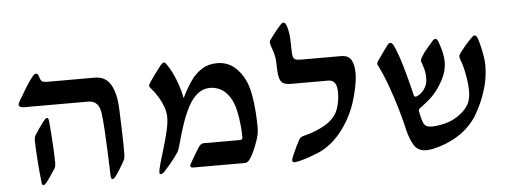

<svg xmlns="http://www.w3.org/2000/svg" viewBox="-47 -797 2503 945"><g transform="rotate(-5 1204.0 -325.0)"><path d="M475.1 22Q465.8 22 465.8 5.4Q463.9 -49.3 461.7 -108.2Q459.5 -167 456.3 -220Q453.1 -272.9 448.2 -309.6Q446.8 -319.8 441.4 -333.7Q436 -347.7 423.1 -357.9Q410.2 -368.2 384.8 -368.2H72.8Q45.4 -368.2 45.4 -382.3Q45.4 -389.2 53.2 -402.3Q71.3 -432.6 90.3 -464.1Q109.4 -495.6 124.5 -513.7Q129.9 -521 135.5 -524.4Q141.1 -527.8 143.6 -527.8Q152.8 -527.8 156.7 -514.6Q162.6 -490.7 171.6 -486.8Q180.7 -482.9 196.3 -482.9H429.7Q484.9 -482.9 509.8 -437.7Q534.7 -392.6 537.1 -313Q538.6 -270 540.5 -216.6Q542.5 -163.1 542.5 -101.1Q542.5 -90.3 541 -79.3Q539.6 -68.4 532.7 -57.6Q524.4 -42.5 512.7 -23.4Q501 -4.4 490.7 8.8Q481 22 475.1 22ZM132.8 22Q128.4 22 126.7 18.1Q125 14.2 124.5 9.8Q121.6 -13.7 118.9 -44.4Q116.2 -75.2 114 -106.4Q111.8 -137.7 110.6 -163.1Q109.4 -188.5 109.4 -201.2Q109.4 -214.4 115.2 -225.6Q121.6 -236.8 135 -256.1Q148.4 -275.4 159.2 -289.6Q164.6 -296.4 169.4 -301Q174.3 -305.7 177.7 -305.7Q186 -305.7 187 -293Q188.5 -282.7 190.4 -257.3Q192.4 -231.9 194.6 -200Q196.8 -168 198.2 -136.7Q199.7 -105.5 199.7 -83.5Q199.7 -74.7 198.5 -67.6Q197.3 -60.5 192.9 -53.2Q182.1 -37.1 169.4 -18.1Q156.7 1 145.5 14.2Q138.2 22 132.8 22Z M712.9 18.6Q706.5 18.6 706.5 9.8Q706.5 -2.9 715.8 -35.4Q725.1 -67.9 737.5 -108.9Q750 -149.9 759.3 -189.5Q768.6 -229 768.6 -256.3Q768.6 -280.8 760.7 -304.7Q752.9 -328.6 739.3 -352.5Q731.4 -365.7 722.2 -379.2Q712.9 -392.6 704.1 -401.9Q693.4 -413.6 693.4 -418.5Q693.4 -422.9 695.8 -427.5Q698.2 -432.1 700.7 -436.5Q710 -450.7 727.5 -474.4Q745.1 -498 757.3 -513.7Q768.6 -527.8 774.4 -527.8Q779.8 -527.8 783.7 -523.2Q787.6 -518.6 792.5 -511.2Q813.5 -478.5 827.4 -443.8Q841.3 -409.2 848.4 -383.3Q855.5 -357.4 855.5 -350.1Q855.5 -347.2 856.9 -347.2Q858.9 -347.2 859.9 -349.1Q880.4 -392.1 904.5 -426.5Q928.7 -460.9 960.7 -481.2Q992.7 -501.5 1035.6 -501.5Q1083.5 -501.5 1118.7 -473.4Q1153.8 -445.3 1174.8 -397.5Q1187.5 -368.2 1194.6 -327.9Q1201.7 -287.6 1204.6 -245.6Q1207.5 -203.6 1207.5 -169.4Q1207.5 -149.4 1203.9 -133.3Q1200.2 -117.2 1195.8 -104.5Q1187.5 -80.6 1177 -56.4Q1166.5 -32.2 1154.8 -16.1Q1143.1 0 1130.9 0H875.5Q860.8 0 860.8 -10.7Q860.8 -15.6 866.2 -23.4Q879.4 -45.9 890.9 -65.7Q902.3 -85.4 911.1 -98.6Q918.9 -108.4 924.3 -111.6Q929.7 -114.7 936 -114.7H1112.8Q1118.7 -114.7 1123.5 -116.7Q1128.4 -118.7 1128.4 -127.9Q1128.4 -151.4 1125.2 -187.7Q1122.1 -224.1 1113.3 -262.2Q1104.5 -300.3 1087.4 -327.1Q1068.4 -356.9 1043.5 -370.1Q1018.6 -383.3 991.2 -383.3Q955.6 -383.3 928.7 -361.3Q901.9 -339.4 882.1 -302Q862.3 -264.6 846.7 -218Q831.1 -171.4 817.9 -122.6Q813.5 -106 810.3 -96.9Q807.1 -87.9 802 -79.8Q796.9 -71.8 787.1 -58.6Q772 -38.6 759.5 -23.9Q747.1 -9.3 733.4 5.9Q720.7 18.6 712.9 18.6Z M1373.5 17.6Q1362.8 17.6 1362.8 6.8Q1362.8 1 1371.6 -19.5Q1380.4 -40 1391.1 -61.8Q1401.9 -83.5 1407.2 -92.8Q1411.6 -99.6 1417.5 -103Q1423.3 -106.4 1439 -110.4Q1474.6 -118.7 1514.2 -137.7Q1553.7 -156.7 1575.7 -179.7Q1598.6 -204.1 1607.7 -238.5Q1616.7 -272.9 1616.7 -304.7Q1616.7 -339.4 1605.5 -353.8Q1594.2 -368.2 1573.7 -368.2H1391.1Q1365.2 -368.2 1351.3 -376Q1337.4 -383.8 1332.3 -407Q1327.1 -430.2 1327.1 -476.1Q1327.1 -493.7 1322.3 -515.4Q1317.4 -537.1 1310.5 -553.7Q1303.7 -571.8 1303.7 -580.1Q1303.7 -585.4 1307.6 -592.3Q1311 -597.2 1320.3 -609.6Q1329.6 -622.1 1341.3 -636.5Q1353 -650.9 1361.8 -660.6Q1371.6 -671.9 1377.9 -671.9Q1388.2 -671.9 1394.5 -652.8Q1399.9 -637.7 1403.1 -614.7Q1406.2 -591.8 1406.2 -567.9Q1406.2 -529.3 1408.2 -511.2Q1410.2 -493.2 1419.4 -488Q1428.7 -482.9 1449.7 -482.9H1645.5Q1684.6 -482.9 1697.8 -457.5Q1710.9 -432.1 1710.9 -395Q1710.9 -359.9 1701.2 -315.7Q1691.4 -271.5 1680.2 -239.7Q1652.8 -164.1 1605.2 -105.7Q1557.6 -47.4 1496.6 -20Q1481 -13.2 1456.1 -4.2Q1431.2 4.9 1408 11.2Q1384.8 17.6 1373.5 17.6Z M2024.4 15.1Q1983.9 15.1 1964.6 -16.4Q1945.3 -47.9 1934.1 -96.2Q1927.2 -127 1916 -168Q1904.8 -209 1890.4 -253.2Q1876 -297.4 1860.6 -337.9Q1845.2 -378.4 1830.6 -407.7Q1827.6 -414.6 1824.5 -420.4Q1821.3 -426.3 1821.3 -429.2Q1821.3 -434.1 1824.7 -439.9Q1825.7 -441.9 1835.2 -455.6Q1844.7 -469.2 1857.2 -486.6Q1869.6 -503.9 1878.9 -516.1Q1887.2 -526.9 1894 -526.9Q1901.4 -526.9 1909.2 -513.7Q1919.9 -493.7 1934.3 -451.2Q1948.7 -408.7 1963.9 -350.6Q1969.7 -328.6 1975.1 -307.1Q1980.5 -285.6 1986.8 -259.8Q1987.8 -257.8 1989.5 -254.9Q1991.2 -252 1994.6 -252Q2002.9 -252 2017.3 -262.2Q2031.7 -272.5 2043.5 -291.7Q2055.2 -311 2055.2 -336.9Q2055.2 -362.8 2051 -379.2Q2046.9 -395.5 2040 -414.1Q2039.1 -418 2037.8 -420.7Q2036.6 -423.3 2036.6 -425.8Q2036.6 -431.6 2042 -440.9Q2055.7 -464.8 2072.3 -483.4Q2088.9 -502 2099.6 -515.1Q2105.5 -522.5 2109.9 -524.7Q2114.3 -526.9 2116.2 -526.9Q2125 -526.9 2130.4 -512.7Q2137.2 -495.1 2145 -465.3Q2152.8 -435.5 2152.8 -409.2Q2152.8 -366.2 2130.4 -323.5Q2107.9 -280.8 2079.6 -250.5Q2064.9 -234.9 2045.7 -219.7Q2026.4 -204.6 2011.7 -193.4Q2004.9 -187.5 2004.9 -183.6Q2004.9 -181.2 2006.8 -172.4Q2013.7 -135.3 2022.9 -116.9Q2032.2 -98.6 2061 -98.6Q2092.8 -98.6 2132.6 -109.1Q2172.4 -119.6 2210.4 -150.4Q2234.9 -170.4 2247.3 -195.1Q2259.8 -219.7 2259.8 -258.8Q2259.8 -284.2 2255.4 -313.2Q2251 -342.3 2244.9 -368.2Q2238.8 -394 2232.4 -408.7Q2229 -416.5 2228 -421.6Q2227.1 -426.8 2227.1 -429.7Q2227.1 -437 2234.9 -448.2Q2247.6 -464.8 2262 -481.9Q2276.4 -499 2293 -515.1Q2303.7 -526.9 2310.5 -526.9Q2319.8 -526.9 2326.2 -508.3Q2331.5 -492.2 2337.2 -468Q2342.8 -443.8 2346.7 -419.7Q2350.6 -395.5 2350.6 -378.9Q2350.6 -321.3 2336.9 -272Q2323.2 -222.7 2305.7 -186.3Q2288.1 -149.9 2276.4 -130.4Q2246.1 -83.5 2199.7 -49.8Q2179.7 -35.6 2151.6 -21.2Q2123.5 -6.8 2092.8 2.4Q2074.7 7.8 2057.4 11.5Q2040 15.1 2024.4 15.1Z"/></g></svg>

Font: David Libre Medium
Style: Regular
Weight: 500
Designer: Ismar David, J. Victor Gaultney, Annie Olsen and Meir Sadan
Foundry: Monotype Imaging Inc. & SIL International
Version: Version 1.100; ttfautohint (v1.8.4.7-5d5b)